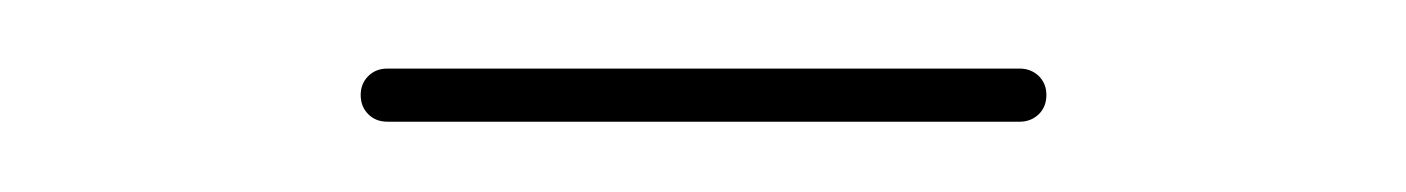

<svg xmlns="http://www.w3.org/2000/svg" viewBox="-20 -647 410 56"><path d="M85.2 -619.3Q85.2 -622.6 87.4 -624.8Q89.6 -627 93 -627H277.4Q280.7 -627 283 -624.8Q285.2 -622.6 285.2 -619.3Q285.2 -615.9 283 -613.7Q280.7 -611.5 277.4 -611.5H93Q89.6 -611.5 87.4 -613.7Q85.2 -615.9 85.2 -619.3Z"/></svg>

Font: 26F Galaxy Sans Hairline
Style: Regular
Weight: 50
Designer: C₂₉H₂₅N₃O₅
Version: Version 1.100